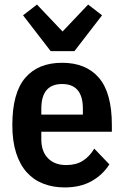

<svg xmlns="http://www.w3.org/2000/svg" viewBox="-20 -809 545 841"><path d="M263 12Q212 12 169.5 -4.5Q127 -21 97 -54.5Q67 -88 50.5 -139.5Q34 -191 34 -261Q34 -402 90.5 -468Q147 -534 252 -534Q357 -534 413.5 -468Q470 -402 470 -261V-232H161V-198Q161 -146 190 -116Q219 -86 270 -86Q313 -86 342.5 -104.5Q372 -123 393 -158L459 -89Q430 -43 381 -15.5Q332 12 263 12ZM252 -441Q161 -441 161 -333V-307H343V-333Q343 -441 252 -441ZM202 -585 81 -742 142 -789 254 -671 366 -789 427 -742 306 -585Z"/></svg>

Font: IBM Plex Sans Condensed SemiBold
Style: Regular
Weight: 600
Width: 3
Designer: Mike Abbink, Paul van der Laan, Pieter van Rosmalen
Foundry: Bold Monday
Version: Version 1.3